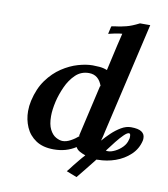

<svg xmlns="http://www.w3.org/2000/svg" viewBox="-90 -773 855 980"><g transform="rotate(10 337.5 -283.5)"><path d="M674 -111Q664 -67 631.5 -36.5Q599 -6 555 9.5Q511 25 464 25Q461 25 462.5 25.5Q464 26 458 25Q439 50 415.5 78.5Q392 107 373 131L319 110Q326 102 332.5 93.5Q339 85 345 77Q359 60 371 45Q383 30 398 14Q381 8 367.5 0.5Q354 -7 347 -20Q322 -4 294 4Q266 12 233 12Q177 12 141 -12Q105 -36 88 -75Q71 -114 71 -158Q71 -185 77 -212Q92 -278 124.5 -322.5Q157 -367 198 -394Q239 -421 280.5 -433Q322 -445 356 -445Q369 -445 390 -443.5Q411 -442 431 -434L461 -567Q469 -601 472.5 -615Q476 -629 476 -630Q476 -630 461 -628.5Q446 -627 405 -617L414 -657Q419 -659 430 -660.5Q441 -662 448 -663Q463 -665 490 -671.5Q517 -678 556 -698H609L476 -123Q474 -111 470.5 -98Q467 -85 464 -74Q482 -95 504.5 -116.5Q527 -138 552.5 -153Q578 -168 603 -168Q641 -168 658 -156.5Q675 -145 675 -125Q675 -122 675 -118.5Q675 -115 674 -111ZM344 -403Q303 -403 274.5 -375.5Q246 -348 228 -308Q210 -268 201 -230Q196 -208 193.5 -189Q191 -170 191 -153Q191 -110 204 -84.5Q217 -59 236 -48.5Q255 -38 271 -38Q290 -38 311.5 -49.5Q333 -61 355 -80L349 -78L411 -348L414 -346Q395 -403 344 -403ZM510 -27Q524 -27 544.5 -37Q565 -47 582 -64.5Q599 -82 604 -105Q606 -110 606 -114Q606 -118 606 -122Q606 -136 598 -136Q589 -136 572.5 -120Q556 -104 536.5 -79.5Q517 -55 497 -28Q500 -27 503.5 -27Q507 -27 510 -27Z"/></g></svg>

Font: Libertinus Serif Semibold Italic
Style: Regular
Weight: 600
Italic angle: -11.5°
Designer: Philipp H. Poll, Khaled Hosny
Foundry: Caleb Maclennan
Version: Version 7.051;RELEASE